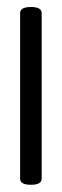

<svg xmlns="http://www.w3.org/2000/svg" viewBox="-20 -508 174 540"><path d="M66.9 11.7Q36.6 11.7 36.6 -5.4V-471.2Q36.6 -488.3 66.9 -488.3Q97.2 -488.3 97.2 -471.2V-5.4Q97.2 11.7 66.9 11.7Z"/></svg>

Font: Gayathri Thin
Style: Regular
Weight: 100
Designer: Binoy Dominic <binoy.domenic@gmail.com>
Foundry: SMC
Version: Version 1.000